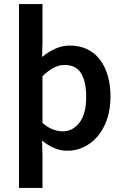

<svg xmlns="http://www.w3.org/2000/svg" viewBox="-20 -726 604 940"><path d="M73 194V-706H188V-524L186 -447Q215 -471 249.5 -487Q284 -503 322 -503Q369 -503 406 -485.5Q443 -468 468.5 -435Q494 -402 507.5 -356Q521 -310 521 -253Q521 -190 503.5 -140.5Q486 -91 457 -57.5Q428 -24 390 -6Q352 12 311 12Q276 12 245.5 -1Q215 -14 186 -38L188 40V194ZM287 -83Q336 -83 369 -125.5Q402 -168 402 -252Q402 -326 377 -367Q352 -408 296 -408Q244 -408 188 -353V-124Q215 -101 240 -92Q265 -83 287 -83Z"/></svg>

Font: CV Source Sans Light
Style: Bold
Weight: 600
Designer: Paul D. Hunt
Foundry: Adobe Systems Incorporated
Version: Version 3.001